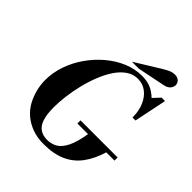

<svg xmlns="http://www.w3.org/2000/svg" viewBox="-246 -1089 1266 1266"><g transform="rotate(45 387.0 -455.5)"><path d="M367 13Q305 13 257.5 -5Q210 -23 175 -53Q140 -83 118.5 -122.5Q97 -162 86 -206Q75 -250 75 -294Q75 -363 98.5 -431Q122 -499 164 -559Q206 -619 261 -665.5Q316 -712 379 -738.5Q442 -765 509 -765Q552 -765 586.5 -751.5Q621 -738 655 -706L700 -754H732L685 -526H657Q657 -590 636 -636Q615 -682 580.5 -707Q546 -732 503 -732Q459 -732 422.5 -707Q386 -682 357 -638.5Q328 -595 306.5 -540.5Q285 -486 270.5 -427Q256 -368 249 -311Q242 -254 242 -207Q242 -139 256 -98.5Q270 -58 297.5 -40.5Q325 -23 363 -23Q402 -23 434 -41.5Q466 -60 490 -108.5Q514 -157 528 -246H699Q673 -159 630 -101.5Q587 -44 522.5 -15.5Q458 13 367 13ZM428 -241V-270H774V-241ZM394 -783 569 -891Q599 -909 617 -916.5Q635 -924 655 -924Q680 -924 694 -910.5Q708 -897 708 -878Q708 -860 694.5 -844Q681 -828 651 -822L459 -783Z"/></g></svg>

Font: Libre Bodoni SemiBold
Style: Italic
Weight: 600
Italic angle: -13°
Version: Version 2.003